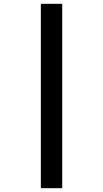

<svg xmlns="http://www.w3.org/2000/svg" viewBox="-20 -843 540 1006"><path d="M194 143V-823H306V143Z"/></svg>

Font: Iosevka Curly Slab
Style: Bold
Weight: 700
Monospace: yes
Designer: Belleve Invis
Foundry: Belleve Invis
Version: Version 22.1.2; ttfautohint (v1.8.4)